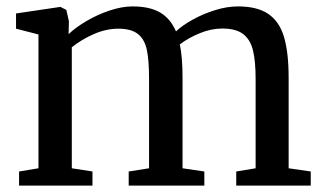

<svg xmlns="http://www.w3.org/2000/svg" viewBox="-20 -579 1007 599"><path d="M39.5 0V-44L100 -54V-471.5L30 -489.5V-537L168.5 -557.5L187 -548L195 -512.5L194 -472.5Q216 -493.5 250 -513.5Q284 -533.5 322.2 -546.2Q360.5 -559 393.5 -559Q447 -559 479.5 -540Q512 -521 529 -481Q548.5 -499.5 580.8 -517.5Q613 -535.5 650.5 -547.2Q688 -559 722.5 -559Q783 -559 817.5 -535.2Q852 -511.5 866.2 -463.2Q880.5 -415 880.5 -335.5V-54L949.5 -44V0H717V-44L777.5 -54V-332Q777.5 -388.5 769.2 -422Q761 -455.5 738.5 -472.8Q716 -490 673.5 -490Q639 -490 603.5 -475.5Q568 -461 541 -440.5Q549.5 -401 549.5 -335V-54L617.5 -44V0H381.5V-44L445 -54V-334Q445 -391.5 438 -424Q431 -456.5 410.2 -473Q389.5 -489.5 348.5 -489.5Q311.5 -489.5 273 -472.8Q234.5 -456 204 -431.5V-54L268.5 -44V0Z"/></svg>

Font: Merriweather 12pt
Style: Regular
Weight: 400
Designer: Eben Sorkin
Foundry: Eben Sorkin
Version: Version 2.100